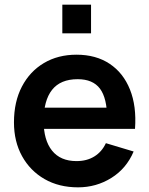

<svg xmlns="http://www.w3.org/2000/svg" viewBox="-20 -790 642 825"><path d="M247.8 -646.7V-770H371.2V-646.7ZM315.3 15Q233.4 15 171.5 -20.5Q109.6 -56.1 74.8 -119Q40 -182 40 -264.2Q40 -352.7 74.1 -417.9Q108.2 -483.2 168.7 -519.1Q229.2 -555 308.7 -555Q392.4 -555 451.2 -515.8Q509.9 -476.7 538.5 -405.2Q567.2 -333.7 560.1 -236.3H440.5V-280.3Q440 -368.5 409.5 -409.1Q379 -449.7 313.7 -449.7Q239.8 -449.7 203.6 -403.8Q167.5 -358 167.5 -270Q167.5 -187.8 203.6 -142.8Q239.8 -97.8 308.7 -97.8Q353.2 -97.8 385.3 -117.7Q417.5 -137.5 435 -174.8L554.2 -139Q523.2 -65.8 458.4 -25.4Q393.5 15 315.3 15ZM129.5 -236.3V-327.5H501.2V-236.3Z"/></svg>

Font: Manrope ExtraLight
Style: Regular
Weight: 200
Designer: Mikhail Sharanda
Foundry: Mikhail Sharanda
Version: Version 4.505